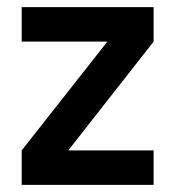

<svg xmlns="http://www.w3.org/2000/svg" viewBox="-20 -520 494 540"><path d="M282 -403 41 -97V0H412V-97H172L412 -403V-500H41V-403Z"/></svg>

Font: RazerF5 SemiBold
Style: Regular
Weight: 600
Foundry: Razer Inc.
Version: Version 2